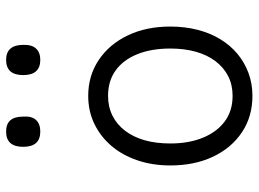

<svg xmlns="http://www.w3.org/2000/svg" viewBox="-129 -699 847 629"><g transform="rotate(-90 294.5 -384.5)"><path d="M295 19Q227 19 175.5 -15.5Q124 -50 95.5 -110.5Q67 -171 67 -250Q67 -309 84 -358.5Q101 -408 131.5 -443.5Q162 -479 203.5 -499Q245 -519 295 -519Q361 -519 412.5 -484.5Q464 -450 493 -389.5Q522 -329 522 -250Q522 -203 511.5 -161.5Q501 -120 481 -87Q461 -54 433 -30.5Q405 -7 370 6Q335 19 295 19ZM295 -46Q331 -46 359.5 -60.5Q388 -75 408.5 -102Q429 -129 439.5 -166.5Q450 -204 450 -250Q450 -312 431.5 -358Q413 -404 378.5 -429Q344 -454 295 -454Q259 -454 230 -439.5Q201 -425 180.5 -398Q160 -371 149.5 -334Q139 -297 139 -250Q139 -189 158 -143Q177 -97 211.5 -71.5Q246 -46 295 -46ZM178 -676Q153 -676 140.5 -690Q128 -704 128 -732Q128 -760 140.5 -774Q153 -788 178 -788Q203 -788 215 -774Q227 -760 227 -732Q229 -704 216 -690Q203 -676 178 -676ZM413 -676Q388 -676 375.5 -690Q363 -704 363 -732Q363 -760 375.5 -774Q388 -788 413 -788Q437 -788 449.5 -774Q462 -760 462 -732Q463 -704 450 -690Q437 -676 413 -676Z"/></g></svg>

Font: Playwrite CL Light
Style: Regular
Weight: 300
Designer: Veronika Burian, José Scaglione
Foundry: TypeTogether
Version: Version 1.002